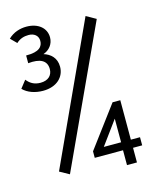

<svg xmlns="http://www.w3.org/2000/svg" viewBox="-114 -765 728 912"><g transform="rotate(-15 250.0 -309.5)"><path d="M103 -374C171 -374 210 -414 210 -464C210 -508 182 -532 149 -542C179 -552 200 -578 200 -611C200 -657 162 -689 104 -689C73 -689 39 -679 14 -654L43 -625C61 -642 82 -648 104 -648C131 -648 151 -633 151 -607C151 -580 134 -556 68 -557V-519C126 -525 160 -509 160 -466C160 -435 139 -414 101 -414C69 -414 49 -428 34 -447L5 -410C28 -386 65 -374 103 -374ZM123 42 437 -638 389 -665 76 16ZM396 70H445V-2H490V-42H445V-236H407L257 -35V-3H396ZM312 -42 397 -158V-42Z"/></g></svg>

Font: Inconsolata Thin
Style: Regular
Weight: 100
Monospace: yes
Designer: Raph Levien, Cyreal, Brenton Simpson
Foundry: Raph Levien, Cyreal, Google
Version: Version 3.100